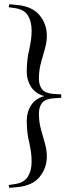

<svg xmlns="http://www.w3.org/2000/svg" viewBox="-20 -763 332 908"><path d="M269.5 -316.5V-300.5L231.5 -298Q193.5 -295 178.8 -276Q164 -257 164 -226.5Q164 -187 173.5 -152.2Q183 -117.5 192.2 -85.8Q201.5 -54 201.5 -23.5Q201.5 31 168 72.8Q134.5 114.5 65 121.5L24 125.5L21 112L51 107.5Q94 101 111.8 72.5Q129.5 44 129.5 1.5Q129.5 -41.5 118 -89.5Q106.5 -137.5 106.5 -193Q106.5 -233 126.8 -264.8Q147 -296.5 189 -308.5Q147 -321 126.8 -352.5Q106.5 -384 106.5 -424Q106.5 -479.5 118 -527.5Q129.5 -575.5 129.5 -618.5Q129.5 -661.5 111.8 -690Q94 -718.5 51 -724.5L21 -729L24 -743L65 -739Q134.5 -731.5 168 -690Q201.5 -648.5 201.5 -594Q201.5 -563.5 192.2 -531.8Q183 -500 173.5 -465.2Q164 -430.5 164 -391Q164 -360.5 178.8 -341.2Q193.5 -322 231.5 -319Z"/></svg>

Font: Newsreader 72pt
Style: Regular
Weight: 400
Designer: Hugues Gentile
Foundry: Production Type
Version: Version 1.003; ttfautohint (v1.8.3)